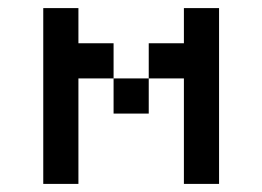

<svg xmlns="http://www.w3.org/2000/svg" viewBox="-20 -454 648 474"><path d="M260.4 -260.4H173.6V0H86.8V-434H173.6V-347.2H260.4ZM347.2 -173.6H260.4V-260.4H347.2ZM347.2 -260.4V-347.2H434V-434H520.8V0H434V-260.4Z"/></svg>

Font: 8-bit Operator+ 8
Style: Regular
Weight: 400
Designer: GrandChaos9000
Version: Version 1.3.0 - August 1, 2014